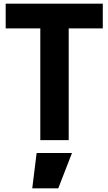

<svg xmlns="http://www.w3.org/2000/svg" viewBox="-20 -765 592 1048"><path d="M200 0H355V-610H541V-745H11V-610H200ZM156 263H298L373 70H180Z"/></svg>

Font: Mluvka ExtraBold
Style: Regular
Weight: 800
Designer: Modified by Jiří Krblich, Original typeface by Gumpita Rahayu
Foundry: Gumpita Rahayu & Jiří Krblich
Version: Version 2.000;Glyphs 3.1.1 (3134)